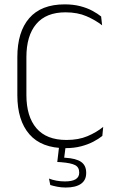

<svg xmlns="http://www.w3.org/2000/svg" viewBox="-20 -669 541 880"><path d="M280 10Q170 10 114.8 -53.5Q59.5 -117 59.5 -232.5V-407Q59.5 -523 114.2 -586Q169 -649 276.5 -649Q315.5 -649 347.5 -640.8Q379.5 -632.5 403.5 -619.5Q427.5 -606.5 443.5 -593.5L448 -553Q418 -576.5 376.8 -594.5Q335.5 -612.5 280 -612.5Q191.5 -612.5 146.2 -559Q101 -505.5 101 -407V-233.5Q101 -135 147 -81.2Q193 -27.5 284.5 -27.5Q340 -27.5 381.2 -45Q422.5 -62.5 453 -87.5L449 -46Q433 -33 408.5 -20Q384 -7 351.8 1.5Q319.5 10 280 10ZM281.5 -3 272.5 67.5 253.5 53Q258 53 265.5 53.2Q273 53.5 279 54Q329 57 352 73.2Q375 89.5 375 122.5V124.5Q375 157 350.8 173.8Q326.5 190.5 281 190.5Q261 190.5 242.2 186.8Q223.5 183 210.5 179L204.5 149.5Q220 155.5 238.5 159Q257 162.5 277.5 162.5Q310.5 162.5 326.8 152.5Q343 142.5 343 123V121.5Q343 97.5 324.2 87.8Q305.5 78 260.5 74.5Q256 74 251.5 73.8Q247 73.5 242.5 73.5L251.5 -3Z"/></svg>

Font: Anek Odia ExtraLight
Style: Regular
Weight: 250
Designer: Yesha Goshar & Mahesh Sahu (Odia), Yesha Goshar (Latin)
Foundry: Ek Type
Version: Version 1.003